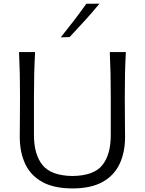

<svg xmlns="http://www.w3.org/2000/svg" viewBox="-20 -1032 802 1063"><path d="M381.3 11.2Q279.3 11.2 214.8 -24.2Q150.4 -59.6 119.9 -124Q89.4 -188.5 89.4 -274.9Q89.4 -307.6 90.1 -368.7Q90.8 -429.7 90.8 -495.6Q90.8 -564.9 89.6 -622.8Q88.4 -680.7 85.4 -743.7H174.3Q170.9 -680.7 169.4 -622.8Q168 -564.9 168 -495.6V-283.7Q168 -176.3 215.8 -117.7Q263.7 -59.1 381.3 -57.6Q499.5 -59.1 546.4 -117.4Q593.3 -175.8 593.3 -284.7V-495.6Q593.3 -564.9 592 -622.8Q590.8 -680.7 587.9 -743.7H676.8Q673.3 -680.7 672.1 -622.8Q670.9 -564.9 670.9 -495.6Q670.9 -429.7 671.6 -368.4Q672.4 -307.1 672.4 -274.4Q672.4 -187.5 641.6 -123.3Q610.8 -59.1 546.6 -23.9Q482.4 11.2 381.3 11.2ZM316.4 -825.2Q353.5 -871.6 389.2 -918Q424.8 -964.4 458 -1011.2L530.8 -1011.7Q491.7 -964.4 450.2 -918.5Q408.7 -872.6 365.2 -826.7Z"/></svg>

Font: Pinar Regular
Style: Regular
Weight: 400
Designer: Amin Abedi
Version: Version 3.000